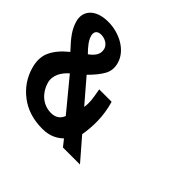

<svg xmlns="http://www.w3.org/2000/svg" viewBox="-246 -872 1076 1076"><g transform="rotate(45 292.0 -334.0)"><path d="M333.3 -39 365 1H500L388.5 -128C401.3 -202.5 403.2 -283.2 376.9 -373H278.2L280.7 -360C289.7 -308.2 294.7 -284 288.4 -244L170.8 -381C201.9 -411.7 224.6 -440 239.1 -466C253.6 -492 256.2 -521 246.8 -553C224.3 -629.9 134.8 -677 46.8 -677C-56.3 -677 -100.8 -617.4 -81.4 -551C-66.9 -501.4 -40.6 -466.9 15.7 -407C-24.1 -375 -51.8 -342.2 -67.3 -308.5C-82.9 -274.8 -84.2 -235.7 -71.1 -191C-54 -132.3 -20.8 -84.3 28.5 -47C77.7 -9.7 138.2 9 209.8 9C271.8 9 308.1 -15.4 333.3 -39ZM71.1 -598C99.7 -598 130.2 -580 137.5 -555C149.1 -515.1 123.7 -488.7 94.4 -467C79.1 -482.3 66.3 -496.8 56.1 -510.5C24.5 -552.6 19.6 -598 71.1 -598ZM181.5 -88C112 -88 65.6 -138.1 49.2 -194C34.1 -245.7 65.1 -291 98.7 -320L251.5 -135C243.7 -113.4 224.9 -88 181.5 -88Z"/></g></svg>

Font: Din Kursivschrift
Style: BreitLeft
Weight: 400
Version: Version 1.089